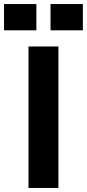

<svg xmlns="http://www.w3.org/2000/svg" viewBox="-35 -930 430 950"><path d="M106 -700H254V0H106ZM215 -910H375V-780H215ZM-15 -910H145V-780H-15Z"/></svg>

Font: Uncut Sans VF
Style: Regular
Weight: 400
Designer: Kasper Nordkvist
Foundry: Uncut Type
Version: Version 1.100;FEAKit 1.0